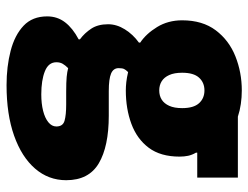

<svg xmlns="http://www.w3.org/2000/svg" viewBox="-106 -446 758 586"><g transform="rotate(90 273.0 -153.0)"><path d="M240 206Q183 206 135 193.5Q87 181 58.5 154Q30 127 30 82Q30 51 48 27.5Q66 4 100 -14V-18Q81 -32 67.5 -52.5Q54 -73 54 -104Q54 -130 69.5 -155Q85 -180 110 -198V-202Q83 -220 62.5 -253.5Q42 -287 42 -330Q42 -392 72.5 -432.5Q103 -473 152 -492.5Q201 -512 256 -512Q277 -512 297.5 -509Q318 -506 336 -500H522V-376H446V-372Q453 -360 455.5 -348Q458 -336 458 -322Q458 -264 431 -228Q404 -192 358 -175Q312 -158 256 -158Q244 -158 230.5 -159.5Q217 -161 200 -165Q193 -158 190.5 -152.5Q188 -147 188 -136Q188 -120 204.5 -113Q221 -106 258 -106H333Q427 -106 478.5 -75.5Q530 -45 530 24Q530 78 494.5 119Q459 160 394 183Q329 206 240 206ZM256 -260Q272 -260 284 -267.5Q296 -275 303 -290.5Q310 -306 310 -330Q310 -365 295 -381.5Q280 -398 256 -398Q232 -398 217 -381.5Q202 -365 202 -330Q202 -306 209 -290.5Q216 -275 228 -267.5Q240 -260 256 -260ZM268 100Q296 100 318 94.5Q340 89 353 78.5Q366 68 366 54Q366 34 348.5 29Q331 24 299 24H260Q230 24 214.5 22.5Q199 21 188 18Q179 27 174.5 35Q170 43 170 54Q170 78 197.5 89Q225 100 268 100Z"/></g></svg>

Font: Source Sans 3 ExtraLight Black
Style: Regular
Weight: 900
Version: Version 3.052;hotconv 1.1.0;makeotfexe 2.6.0